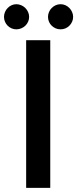

<svg xmlns="http://www.w3.org/2000/svg" viewBox="-42 -916 377 936"><path d="M203 0V-720H85.5V0ZM100 -833.5C100 -841.8 98.3 -849.8 95 -857.2C91.7 -864.8 87.2 -871.3 81.5 -877C75.8 -882.7 69.2 -887.2 61.5 -890.5C53.8 -893.8 45.8 -895.5 37.5 -895.5C29.5 -895.5 21.8 -893.8 14.5 -890.5C7.2 -887.2 0.8 -882.7 -4.7 -877C-10.2 -871.3 -14.6 -864.8 -17.7 -857.2C-20.9 -849.8 -22.5 -841.8 -22.5 -833.5C-22.5 -825.2 -20.9 -817.3 -17.7 -810C-14.6 -802.7 -10.2 -796.2 -4.7 -790.7C0.8 -785.2 7.2 -780.9 14.5 -777.7C21.8 -774.6 29.5 -773 37.5 -773C45.8 -773 53.8 -774.6 61.5 -777.7C69.2 -780.9 75.8 -785.2 81.5 -790.7C87.2 -796.2 91.7 -802.7 95 -810C98.3 -817.3 100 -825.2 100 -833.5ZM314.5 -833.5C314.5 -841.8 312.8 -849.8 309.5 -857.2C306.2 -864.8 301.8 -871.3 296.2 -877C290.8 -882.7 284.3 -887.2 277 -890.5C269.7 -893.8 261.8 -895.5 253.5 -895.5C244.8 -895.5 236.8 -893.8 229.5 -890.5C222.2 -887.2 215.7 -882.7 210 -877C204.3 -871.3 199.9 -864.8 196.8 -857.2C193.6 -849.8 192 -841.8 192 -833.5C192 -825.2 193.6 -817.3 196.8 -810C199.9 -802.7 204.3 -796.2 210 -790.7C215.7 -785.2 222.2 -780.9 229.5 -777.7C236.8 -774.6 244.8 -773 253.5 -773C261.8 -773 269.7 -774.6 277 -777.7C284.3 -780.9 290.8 -785.2 296.2 -790.7C301.8 -796.2 306.2 -802.7 309.5 -810C312.8 -817.3 314.5 -825.2 314.5 -833.5Z"/></svg>

Font: Lato Semibold
Style: Regular
Weight: 600
Designer: Lukasz Dziedzic
Foundry: tyPoland Lukasz Dziedzic
Version: Version 2.006; 2014-01-15